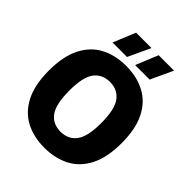

<svg xmlns="http://www.w3.org/2000/svg" viewBox="-259 -1100 1260 1260"><g transform="rotate(45 371.0 -470.0)"><path d="M371.5 10Q270 10 194.2 -30.5Q118.5 -71 76.2 -155Q34 -239 34 -370Q34 -501 76.2 -585Q118.5 -669 194.2 -709.5Q270 -750 371.5 -750Q472.5 -750 548.5 -709.5Q624.5 -669 666.8 -585Q709 -501 709 -370Q709 -239 666.8 -155Q624.5 -71 548.5 -30.5Q472.5 10 371.5 10ZM371.5 -139.5Q442.5 -139.5 481.8 -191Q521 -242.5 521 -366.5Q521 -495.5 481.5 -548Q442 -600.5 371.5 -600.5Q300.5 -600.5 261.2 -549.2Q222 -498 222 -373.5Q222 -244 261 -191.8Q300 -139.5 371.5 -139.5ZM409 -795 472.5 -950H615.5L543.5 -795ZM199.5 -795 263 -950H406L334 -795Z"/></g></svg>

Font: Encode Sans SmCnd XBd
Style: Regular
Weight: 800
Width: 4
Designer: Multiple Designers
Foundry: Impallari Type
Version: Version 3.002; ttfautohint (v1.8.3) -l 8 -r 50 -G 200 -x 14 